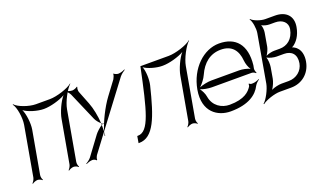

<svg xmlns="http://www.w3.org/2000/svg" viewBox="-62 -866 2100 1253"><g transform="rotate(-20 988.0 -239.0)"><path d="M60 -517C81 -492 93 -415 85 -368L24 -24C22 -12 12 4 5 10L8 13C15 7 32 0 44 0C55 0 70 7 75 13L78 10C73 4 69 -12 71 -24L124 -321C131 -363 123 -430 107 -462C135 -440 199 -421 241 -421H245C287 -421 357 -440 393 -462C365 -430 335 -363 328 -321L275 -24C273 -12 263 4 256 10L259 13C266 7 283 0 295 0C306 0 321 7 326 13L329 10C324 4 320 -12 322 -24L383 -368C391 -415 431 -492 460 -517L459 -519C430 -494 348 -468 301 -468H203C156 -468 84 -494 63 -519Z M412 -481C421 -475 435 -461 441 -448L527 -249C532 -237 547 -217 561 -206C558 -257 547 -313 531 -354L494 -448C491 -455 491 -476 496 -482L492 -484C488 -478 467 -471 458 -471C442 -471 423 -479 413 -484ZM561 -206V-194C564 -196 568 -198 571 -199C568 -200 564 -203 561 -206ZM571 -199C574 -198 576 -197 578 -197V-201C576 -201 574 -200 571 -199ZM379 9 381 12C391 7 410 0 425 0C433 0 449 6 451 12L455 10C453 4 460 -14 465 -21L561 -149C558 -138 556 -129 554 -120H558C560 -129 560 -138 561 -149L786 -448C796 -461 815 -475 825 -481L823 -484C813 -478 792 -471 777 -471C768 -471 750 -478 748 -483L745 -481C747 -476 739 -456 734 -448L664 -354C621 -296 579 -210 561 -150V-194C543 -183 519 -160 510 -148L416 -21C407 -9 389 4 379 9Z M746 0H751C852 0 896 -125 946 -329C955 -366 953 -427 940 -457C966 -437 1025 -421 1062 -421H1070C1112 -421 1182 -440 1218 -462C1190 -430 1160 -363 1153 -321L1100 -24C1098 -12 1088 4 1081 10L1084 13C1091 7 1108 0 1120 0C1131 0 1146 7 1151 13L1154 10C1149 4 1145 -12 1147 -24L1208 -368C1216 -415 1256 -492 1285 -517L1284 -519C1255 -494 1173 -468 1126 -468H929L928 -463C869 -184 837 -47 759 -47H754Z M1248 -205C1266 -222 1288 -250 1298 -273C1331 -347 1384 -390 1458 -390C1534 -390 1570 -344 1576 -271C1578 -249 1587 -222 1599 -206C1580 -215 1549 -222 1526 -222H1332C1308 -222 1272 -215 1248 -205ZM1226 -197C1200 -47 1295 11 1383 11C1509 11 1569 -37 1595 -89C1602 -102 1617 -116 1627 -122L1625 -125C1615 -119 1594 -112 1581 -112H1570C1566 -112 1558 -116 1557 -119L1553 -118C1554 -114 1552 -103 1549 -99C1531 -72 1496 -32 1391 -32C1336 -32 1281 -65 1270 -132C1267 -153 1254 -179 1242 -194C1262 -185 1297 -179 1320 -179H1596C1606 -179 1619 -172 1623 -167L1627 -170C1623 -175 1618 -190 1620 -201L1624 -222C1639 -361 1575 -432 1461 -432C1353 -432 1251 -336 1226 -197Z M1684 -29C1697 -47 1710 -78 1713 -97L1726 -172C1729 -191 1728 -222 1721 -240C1737 -230 1767 -223 1786 -223H1837C1890 -223 1921 -190 1911 -131C1902 -81 1859 -46 1806 -46H1755C1736 -46 1704 -39 1684 -29ZM1726 -250C1736 -264 1747 -288 1750 -304L1766 -396C1769 -412 1767 -436 1761 -450C1774 -442 1797 -436 1813 -436H1853C1905 -436 1937 -404 1930 -362C1918 -295 1873 -264 1823 -264H1783C1767 -264 1741 -258 1726 -250ZM1600 38 1603 41C1627 21 1690 0 1727 0H1806C1880 0 1941 -48 1955 -126C1962 -163 1959 -215 1914 -239C1910 -241 1906 -244 1901 -245C1905 -247 1910 -250 1913 -252C1936 -269 1964 -302 1974 -360C1987 -433 1943 -478 1867 -478H1800C1768 -478 1720 -496 1706 -513L1703 -510C1717 -493 1725 -442 1720 -411L1662 -79C1655 -42 1624 18 1600 38Z"/></g></svg>

Font: Armata Saber
Style: RgIta
Weight: 400
Designer: Jasper
Foundry: Cannot Into Space Fonts
Version: Version 0.970